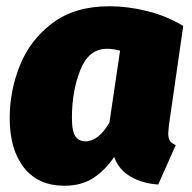

<svg xmlns="http://www.w3.org/2000/svg" viewBox="-20 -574 614 614"><path d="M566 -491 520 -172Q518 -152 518 -147Q518 -133 523 -124.5Q528 -116 542 -110L486 16Q436 13 398 -9Q360 -31 345 -72Q316 -29 278 -4.5Q240 20 186 20Q102 20 56.5 -38Q11 -96 11 -197Q11 -283 43.5 -364.5Q76 -446 147.5 -500Q219 -554 330 -554Q389 -554 451 -538.5Q513 -523 566 -491ZM210 -198Q210 -153 221.5 -137.5Q233 -122 253 -122Q295 -122 330 -182L364 -412Q342 -418 322 -418Q264 -418 237 -350.5Q210 -283 210 -198Z"/></svg>

Font: FiraGO Heavy
Style: Italic
Weight: 900
Italic angle: -8°
Designer: bBox Type GmbH
Foundry: bBox Type GmbH
Version: Version 1.001